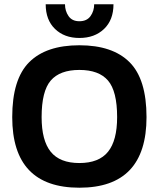

<svg xmlns="http://www.w3.org/2000/svg" viewBox="-20 -865 740 895"><path d="M350 -688Q280 -688 236.5 -730Q193 -772 193 -845H283Q283 -814 299.5 -790Q316 -766 350 -766Q385 -766 402 -790Q419 -814 419 -845H509Q509 -772 465 -730Q421 -688 350 -688ZM350 10Q37 10 37 -319Q37 -496 116 -575Q195 -654 350 -654Q505 -654 584 -575Q663 -496 663 -319Q663 10 350 10ZM350 -105Q441 -105 483.5 -157.5Q526 -210 526 -319Q526 -440 483.5 -489.5Q441 -539 350 -539Q259 -539 216.5 -489.5Q174 -440 174 -319Q174 -210 216.5 -157.5Q259 -105 350 -105Z"/></svg>

Font: Kanit Medium
Style: Regular
Weight: 500
Designer: Katatrad Team
Foundry: CadsonDemak
Version: Version 2.000; ttfautohint (v1.8.3)